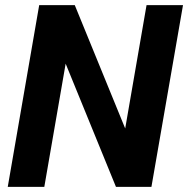

<svg xmlns="http://www.w3.org/2000/svg" viewBox="-20 -731 736 751"><path d="M695.8 -710.9 572.3 0H433.6L236.8 -481.9L153.3 0H10.3L133.3 -710.9H272.5L469.7 -228.5L553.2 -710.9Z"/></svg>

Font: Roboto
Style: Bold Italic
Weight: 700
Italic angle: -12°
Designer: Christian Robertson
Foundry: Google
Version: Version 3.0